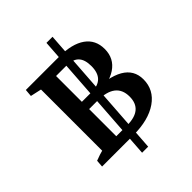

<svg xmlns="http://www.w3.org/2000/svg" viewBox="-184 -657 840 840"><g transform="rotate(-45 236.0 -237.0)"><path d="M129.4 0 133.8 -49.8H240.7Q338.4 -49.8 338.4 -131.3Q338.4 -217.8 226.6 -217.8H133.8V-258.8H231Q434.6 -258.8 434.6 -141.6Q434.6 -76.7 379.4 -38.3Q324.2 0 230 0ZM36.6 0 39.1 -33.2Q50.8 -38.1 66.2 -43Q81.5 -47.9 98.1 -51.3L85.9 -12.7V-80.6H174.3V-12.7L163.6 -47.9L226.1 -34.2L224.1 0ZM85.9 -6.8V-466.3H174.3V-6.8ZM203.1 81.1 247.1 -554.7H284.7L240.7 81.1ZM85.9 -392.1V-460L96.7 -424.8L34.7 -438.5L37.6 -472.7H224.1L221.7 -439.5Q210 -434.6 194.6 -429.9Q179.2 -425.3 163.1 -421.4L174.3 -460V-392.1ZM120.6 -234.4 129.4 -262.7H235.8Q314.5 -262.7 314.5 -343.8Q314.5 -384.3 296.1 -403.3Q277.8 -422.4 239.3 -422.4H127V-472.7H243.2Q323.2 -472.7 366 -442.4Q408.7 -412.1 408.7 -355.5Q408.7 -296.9 361.8 -265.6Q314.9 -234.4 227.5 -234.4Z"/></g></svg>

Font: Markazi Text Medium
Style: Regular
Weight: 500
Designer: Borna Izadpanah (Arabic designer), Fiona Ross (Arabic design director) and Florian Runge (Latin designer)
Foundry: Borna Izadpanah and Florian Runge
Version: Version 1.001